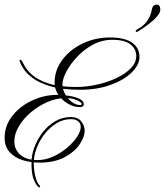

<svg xmlns="http://www.w3.org/2000/svg" viewBox="-39 -702 713 830"><path d="M127 106Q118 100 107.5 76Q97 52 97 1Q97 -32 110 -66.5Q123 -101 146 -130.5Q169 -160 200 -178Q231 -196 267 -196Q297 -196 312 -177.5Q327 -159 327 -136Q327 -110 305 -77.5Q283 -45 239.5 -22Q196 1 131 1Q94 1 59.5 -9.5Q25 -20 3 -44Q-19 -68 -19 -107Q-19 -158 13.5 -200Q46 -242 98.5 -267Q151 -292 210 -292Q227 -292 254 -288.5Q281 -285 302 -276Q323 -267 323 -251Q323 -244 318 -241.5Q313 -239 306 -239Q280 -239 255 -253.5Q230 -268 213.5 -292Q197 -316 197 -344Q197 -399 230.5 -443.5Q264 -488 318.5 -514Q373 -540 436 -540Q500 -540 532 -517.5Q564 -495 564 -456Q564 -422 530.5 -389Q497 -356 439 -335Q381 -314 308 -314Q229 -314 179 -329Q129 -344 101 -365.5Q73 -387 61.5 -406.5Q50 -426 47 -434Q44 -442 47 -443.5Q50 -445 55 -440Q58 -435 67.5 -417Q77 -399 100.5 -378Q124 -357 170 -341.5Q216 -326 292 -326Q334 -326 379.5 -336Q425 -346 463.5 -364Q502 -382 526 -406.5Q550 -431 550 -460Q550 -490 525 -510Q500 -530 447 -530Q402 -530 363 -509Q324 -488 294.5 -456.5Q265 -425 248 -392.5Q231 -360 231 -338Q231 -316 242.5 -295Q254 -274 271.5 -261Q289 -248 307 -248Q314 -248 314 -253Q314 -257 305 -263Q296 -269 280.5 -273.5Q265 -278 245 -278Q205 -278 166 -261Q127 -244 94.5 -216.5Q62 -189 42.5 -156Q23 -123 23 -91Q23 -67 34.5 -49Q46 -31 68 -20.5Q90 -10 123 -10Q156 -10 189 -24.5Q222 -39 249.5 -62Q277 -85 293.5 -109.5Q310 -134 310 -153Q310 -168 299 -177.5Q288 -187 268 -187Q235 -187 206 -169.5Q177 -152 154.5 -123.5Q132 -95 119 -60.5Q106 -26 107 8Q108 39 114.5 63.5Q121 88 133 101Q135 104 134 107Q133 110 127 106ZM557 -566Q550 -562 548 -566Q546 -570 553 -574Q584 -591 598.5 -613.5Q613 -636 616 -655Q618 -668 623 -675Q628 -682 638 -682Q645 -682 649.5 -677Q654 -672 654 -659Q654 -647 639 -630Q624 -613 601.5 -596Q579 -579 557 -566Z"/></svg>

Font: Kapakana
Style: Regular
Weight: 400
Designer: Kousuke Nagai
Version: Version 1.002